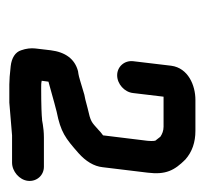

<svg xmlns="http://www.w3.org/2000/svg" viewBox="-34 -696 449 422"><g transform="rotate(90 191.0 -485.5)"><path d="M226 -385C271 -394 284 -404 317 -433C335 -449 346 -467 348 -486L360 -585C365 -625 355 -644 331 -668C314 -683 293 -690 268 -690H200C168 -690 130 -674 125 -637L115 -553C113 -534 127 -518 146 -518C165 -518 183 -534 185 -553L193 -620H259C268 -620 275 -617 281 -613L288 -604L289 -603C290 -602 291 -597 290 -585L278 -487C277 -486 272 -483 266 -477C248 -461 249 -460 218 -453L199 -448C192 -447 185 -445 179 -443L159 -437C153 -435 145 -433 137 -432C110 -425 95 -404 91 -372L87 -338C86 -329 87 -318 91 -307C95 -294 108 -286 126 -284C143 -282 157 -281 166 -281H206L278 -287H338C357 -287 376 -303 378 -322C380 -341 366 -357 347 -357H283C259 -357 243 -352 243 -353C235 -352 212 -351 174 -351C168 -351 163 -351 159 -352H158L160 -367C172 -370 195 -377 207 -380Z"/></g></svg>

Font: Squarish
Style: BoldIt
Weight: 400
Foundry: Cannot Into Space Fonts
Version: Version 0.272